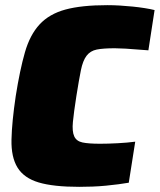

<svg xmlns="http://www.w3.org/2000/svg" viewBox="-20 -716 619 744"><path d="M479 -8Q462 -5 439 -2Q416 1 390.5 3.5Q365 6 338 7Q311 8 287 8Q187 8 130 -9Q73 -26 48 -66.5Q23 -107 24.5 -175Q26 -243 41 -344Q57 -445 76.5 -513Q96 -581 133.5 -621.5Q171 -662 233.5 -679Q296 -696 396 -696Q420 -696 445 -694.5Q470 -693 494.5 -690.5Q519 -688 541 -684.5Q563 -681 579 -677L555 -521Q495 -526 467 -527.5Q439 -529 425 -529Q380 -529 355 -524Q330 -519 315.5 -500Q301 -481 293.5 -444Q286 -407 276 -344Q266 -280 262.5 -243.5Q259 -207 267.5 -188Q276 -169 299.5 -164Q323 -159 368 -159Q398 -159 436 -161Q474 -163 504 -167Z"/></svg>

Font: Azeri Sans Black
Style: Italic
Weight: 900
Designer: Hector Gatti & Omnibus-Type (original fonts) / Cristiano Sobral (main changes and remastering)
Foundry: Omnibus-Type
Version: Version 0.07;August 21, 2020;FontCreator 13.0.0.2681 64-bit;